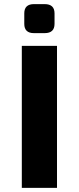

<svg xmlns="http://www.w3.org/2000/svg" viewBox="-20 -913 382 933"><path d="M145 -893H197Q245 -893 245 -848V-797Q245 -752 197 -752H145Q98 -752 98 -797V-848Q98 -893 145 -893ZM257 0H86V-690H257Z"/></svg>

Font: Exo 2 Expanded
Style: Bold
Weight: 700
Width: 7
Designer: Natanael Gama
Version: Version 1.001;PS 001.001;hotconv 1.0.70;makeotf.lib2.5.58329